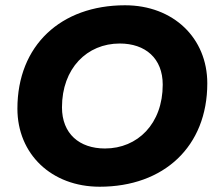

<svg xmlns="http://www.w3.org/2000/svg" viewBox="-20 -698 820 728"><path d="M358 10C601 10 766 -142 766 -382C766 -554 637 -678 454 -678C211 -678 46 -526 46 -286C46 -114 175 10 358 10ZM378 -135C281 -135 215 -191 215 -291C215 -439 310 -533 434 -533C531 -533 597 -477 597 -377C597 -229 502 -135 378 -135Z"/></svg>

Font: Celebes ExtraBold
Style: Italic
Weight: 800
Italic angle: -10°
Designer: Anugrah Pasau
Foundry: Lafontype
Version: Version 1.000